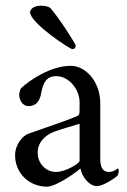

<svg xmlns="http://www.w3.org/2000/svg" viewBox="-20 -662 455 689"><path d="M180.7 -44.9C143.6 -44.9 115.2 -77.1 115.2 -113.3C115.2 -150.4 139.6 -175.8 174.8 -189.5C192.4 -196.3 239.3 -210 265.6 -217.8V-85C265.6 -75.2 214.8 -44.9 180.7 -44.9ZM233.4 -425.8C162.1 -425.8 85.9 -374 55.7 -345.7C51.8 -340.8 48.8 -326.2 48.8 -322.3C48.8 -302.7 61.5 -281.2 82 -281.2C106.4 -281.2 122.1 -294.9 127.9 -328.1C134.8 -366.2 147.5 -388.7 181.6 -388.7C229.5 -388.7 265.6 -338.9 265.6 -294.9V-268.6C265.6 -251 263.7 -248 253.9 -244.1C225.6 -231.4 137.7 -202.1 83 -182.6C61.5 -174.8 34.2 -144.5 34.2 -104.5C34.2 -41 84 7.8 148.4 7.8C182.6 7.8 256.8 -45.9 268.6 -57.6C274.4 -27.3 299.8 5.9 328.1 5.9C348.6 5.9 389.6 -20.5 401.4 -31.2C404.3 -36.1 406.2 -43.9 406.2 -49.8C406.2 -52.7 405.3 -57.6 402.3 -57.6C399.4 -55.7 387.7 -44.9 370.1 -44.9C347.7 -44.9 339.8 -64.5 339.8 -90.8V-292C339.8 -367.2 289.1 -425.8 233.4 -425.8ZM87.9 -618.2C87.9 -580.1 230.5 -485.4 240.2 -485.4C247.1 -485.4 252 -492.2 252 -498C252 -502.9 197.3 -590.8 161.1 -632.8C156.2 -637.7 141.6 -641.6 127.9 -641.6C93.8 -641.6 87.9 -623 87.9 -618.2Z"/></svg>

Font: Crimson
Style: Roman
Weight: 400
Version: Version 0.2